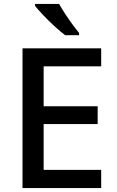

<svg xmlns="http://www.w3.org/2000/svg" viewBox="-20 -961 597 981"><path d="M497 0H95V-714H497V-622H203V-418H479V-327H203V-93H497ZM282 -941Q294 -919 312 -891.5Q330 -864 349 -838Q368 -812 384 -793V-781H313Q289 -799 258.5 -827Q228 -855 200.5 -884Q173 -913 159 -931V-941Z"/></svg>

Font: Noto Sans Sinhala UI Medium
Style: Regular
Weight: 500
Designer: Jelle Bosma - Monotype Design Team
Foundry: Monotype Imaging Inc.
Version: Version 2.006; ttfautohint (v1.8.4.7-5d5b)